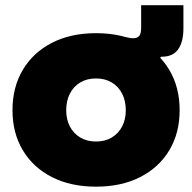

<svg xmlns="http://www.w3.org/2000/svg" viewBox="-20 -705 738 738"><path d="M349 12.5Q251.5 12.5 179.2 -24.5Q107 -61.5 67.5 -127.8Q28 -194 28 -281.5Q28 -369.5 67.5 -436.2Q107 -503 179.2 -540.2Q251.5 -577.5 349 -577.5Q447 -577.5 519 -540.2Q591 -503 630.8 -436.2Q670.5 -369.5 670.5 -281.5Q670.5 -194 631 -127.8Q591.5 -61.5 519.2 -24.5Q447 12.5 349 12.5ZM349 -161Q383.5 -161 409.2 -176.2Q435 -191.5 449.2 -218.5Q463.5 -245.5 463.5 -281.5Q463.5 -318 449.2 -345.5Q435 -373 409.2 -388.2Q383.5 -403.5 349 -403.5Q314.5 -403.5 288.8 -388.2Q263 -373 248.8 -345.5Q234.5 -318 234.5 -281.5Q234.5 -245.5 248.8 -218.5Q263 -191.5 288.8 -176.2Q314.5 -161 349 -161ZM685 -685V-595.5Q685 -544.5 665 -515.8Q645 -487 602 -487Q601.5 -487 600.8 -487Q600 -487 599 -487L562.5 -443.5L449.5 -565.5Q466.5 -561.5 475.8 -559.8Q485 -558 491.5 -558Q507 -558 514.8 -566.5Q522.5 -575 522.5 -598.5V-685Z"/></svg>

Font: Hepta Slab ExtraLight ExtraBold
Style: Regular
Weight: 800
Version: Version 1.102